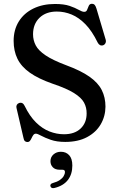

<svg xmlns="http://www.w3.org/2000/svg" viewBox="-20 -734 629 1014"><path d="M324.5 15.5Q280 15.5 248.5 4.5Q217 -6.5 197.5 -17.2Q178 -28 169.5 -28Q161.5 -28 156.5 -21.5Q151.5 -15 147.5 -6Q143.5 3 138.5 9.5Q133.5 16 124.5 16Q116.5 16 111.2 11Q106 6 104 -5.5L67 -164.5Q65 -173.5 68.8 -180.2Q72.5 -187 81 -190Q90.5 -193 97.8 -189.2Q105 -185.5 110 -175Q136.5 -120.5 170 -87.5Q203.5 -54.5 241.2 -39.8Q279 -25 318 -25Q374 -25 405.8 -55.2Q437.5 -85.5 437.5 -134.5Q438 -165.5 424 -191.8Q410 -218 371 -242.5Q332 -267 257.5 -292Q183 -318 137.8 -350Q92.5 -382 72.2 -423.5Q52 -465 52 -518Q52 -576.5 79.2 -620.5Q106.5 -664.5 156 -688.8Q205.5 -713 270.5 -713Q318 -713 347.8 -702.8Q377.5 -692.5 395.8 -682Q414 -671.5 425 -671.5Q436 -671.5 440 -682Q444 -692.5 448.8 -703.2Q453.5 -714 466 -714Q474.5 -714 479.8 -708.5Q485 -703 489.5 -688.5L538 -525Q541 -515 537.2 -506.8Q533.5 -498.5 525 -495Q515.5 -492 508.2 -495.8Q501 -499.5 496 -509Q466 -570.5 431.2 -606Q396.5 -641.5 358.5 -657.2Q320.5 -673 280 -673Q222.5 -673 188.5 -640Q154.5 -607 154.5 -553Q154.5 -521.5 168.8 -494.2Q183 -467 221 -441.5Q259 -416 329.5 -389.5Q407 -361 452.5 -329Q498 -297 517.5 -258.2Q537 -219.5 537 -170.5Q536.5 -119.5 511.8 -77.2Q487 -35 439.8 -9.8Q392.5 15.5 324.5 15.5ZM296 162.5Q271.5 162.5 259 149.5Q246.5 136.5 246.5 117.5Q246.5 95.5 262.5 81.5Q278.5 67.5 301.5 67.5Q328.5 67.5 345.2 85.5Q362 103.5 362 140.5Q362 186 338.5 216.5Q315 247 268.5 258.5Q259 261 253.8 258.5Q248.5 256 246.5 250Q244.5 244.5 247.8 239.5Q251 234.5 259.5 232.5Q281.5 226.5 295.2 217.2Q309 208 316 196.5Q323 185 323 174Q323 162.5 310 162.5Z"/></svg>

Font: Fraunces 17pt
Style: Regular
Weight: 400
Version: Version 1.000;[b76b70a41]